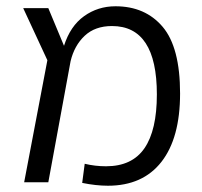

<svg xmlns="http://www.w3.org/2000/svg" viewBox="-20 -581 645 612"><path d="M324 11Q286 11 242 2L250 -59Q283 -51 318 -51Q401 -51 440.5 -108.5Q480 -166 480 -280Q480 -498 337 -498Q283 -498 250 -467Q217 -436 205 -386L134 0H57L131 -389L54 -555H134L184 -435Q204 -498 248 -529.5Q292 -561 348 -561Q443 -561 498.5 -495.5Q554 -430 554 -283Q554 -141 494.5 -65Q435 11 324 11Z"/></svg>

Font: Assistant-zap
Style: zap
Weight: 400
Designer: Hebrew By Ben Nathan, Latin by Paul Hunt
Version: Version 2.001